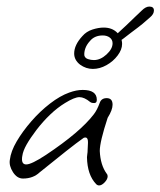

<svg xmlns="http://www.w3.org/2000/svg" viewBox="-20 -553 489 585"><path d="M282 12Q277 12 273 8Q246 -20 245 -74Q245 -78 246 -83.5Q247 -89 247 -96L248 -117V-120Q248 -138 235 -133Q215 -119 181.5 -92.5Q148 -66 101 -28Q81 -9 50 -9Q32 -9 19.5 -28.5Q7 -48 10 -66Q13 -92 31 -122.5Q49 -153 75.5 -183.5Q102 -214 132.5 -237.5Q163 -261 191 -271Q202 -275 212 -277Q222 -279 232 -279Q275 -279 275 -249Q275 -239 267 -239Q264 -239 261 -239.5Q258 -240 255 -242Q237 -257 222 -257Q207 -257 178 -239Q155 -225 133 -204Q111 -183 91 -157Q72 -132 61 -112.5Q50 -93 48 -78Q47 -74 47 -68Q47 -52 60 -52Q76 -52 120 -81Q225 -151 266 -205Q276 -218 284 -240Q289 -254 305 -254Q323 -254 323 -234Q323 -218 308 -194Q284 -121 284 -93Q286 -50 305 -24Q308 -21 308 -16Q308 -7 299 2.5Q290 12 282 12ZM263 -343Q242 -343 224 -356Q206 -370 206 -390Q206 -416 231 -443Q243 -457 261.5 -463Q280 -469 296 -469Q321 -469 336.5 -454Q352 -439 352 -419Q352 -402 338.5 -384Q325 -366 304.5 -354.5Q284 -343 263 -343ZM266 -370Q286 -370 304.5 -387Q323 -404 323 -421Q323 -432 314.5 -438.5Q306 -445 293 -445Q268 -445 254 -428Q244 -417 240 -405.5Q236 -394 237 -384Q239 -376 248 -373Q257 -370 266 -370ZM338 -428Q329 -428 329 -436Q329 -442 338 -451L365 -476Q377 -488 392 -502Q407 -516 412 -521Q424 -533 435 -533Q449 -533 449 -521Q449 -510 437 -500Q426 -490 414.5 -480.5Q403 -471 380 -454Q365 -443 356 -435.5Q347 -428 338 -428Z"/></svg>

Font: Square Peg
Style: Regular
Weight: 400
Designer: Robert E. Leuschke
Foundry: Robert E. Leuschke
Version: Version 1.010; ttfautohint (v1.8.4.7-5d5b)